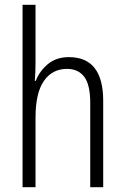

<svg xmlns="http://www.w3.org/2000/svg" viewBox="-20 -780 521 800"><path d="M128 -518Q128 -477 125 -443H129Q144 -483 179 -512.5Q214 -542 267 -542Q410 -542 410 -360V0H356V-351Q356 -427 331 -460Q306 -493 259 -493Q198 -493 163 -443Q128 -393 128 -289V0H74V-760H128Z"/></svg>

Font: Noto Sans Condensed Light
Style: Regular
Weight: 300
Width: 3
Designer: Monotype Design Team
Foundry: Monotype Imaging Inc.
Version: Version 2.013; ttfautohint (v1.8.4.7-5d5b)